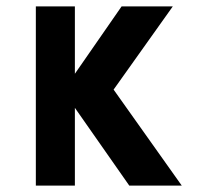

<svg xmlns="http://www.w3.org/2000/svg" viewBox="-20 -574 640 600"><path d="M214 -237V6H92V-554H214V-343.5L360 -554H520L335 -294L548 6H384Z"/></svg>

Font: JuliaMono Black
Style: Regular
Weight: 900
Monospace: yes
Designer: cormullion
Foundry: corm
Version: Version 0.054; ttfautohint (v1.8.4)